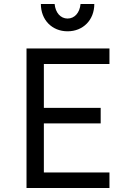

<svg xmlns="http://www.w3.org/2000/svg" viewBox="-20 -943 640 963"><path d="M113 0H529V-78H200V-324H485V-402H200V-622H529V-700H113ZM254 -923H185C185 -843 241 -786 319 -786C397 -786 453 -843 453 -923H384C380 -879 354 -850 319 -850C284 -850 258 -879 254 -923Z"/></svg>

Font: CommitMonoNiceRocks
Style: Regular
Weight: 400
Monospace: yes
Designer: Eigil Nikolajsen
Foundry: Eigil Nikolajsen
Version: Version 1.143